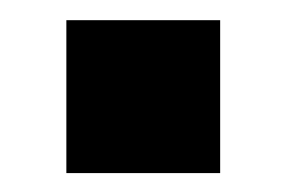

<svg xmlns="http://www.w3.org/2000/svg" viewBox="-20 -458 292 195"><path d="M203.6 -282.2V-437.5H47.4V-282.2Z"/></svg>

Font: Winston
Style: Bold
Weight: 700
Designer: Vernon Adams, Kim Jin-seong, David Berlow, Cristiano Sobral
Foundry: The Winston Project Authors
Version: Version 3.004